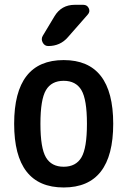

<svg xmlns="http://www.w3.org/2000/svg" viewBox="-20 -785 540 814"><path d="M325.2 -402.8Q301.8 -442.4 250 -442.4Q198.2 -442.4 174.8 -402.8Q151.4 -363.3 151.4 -260.3Q151.4 -157.2 174.8 -117.7Q198.2 -78.1 250 -78.1Q301.8 -78.1 325.2 -117.7Q348.6 -157.2 348.6 -260.3Q348.6 -363.3 325.2 -402.8ZM460 -260.3Q460 9.8 250 9.8Q40 9.8 40 -260.3Q40 -530.3 250 -530.3Q460 -530.3 460 -260.3ZM296.9 -764.6H333Q349.6 -764.6 356.4 -750Q363.3 -735.4 351.6 -722.7L267.6 -627Q235.4 -589.8 184.6 -589.8Q168.9 -589.8 161.1 -604.5Q153.3 -619.1 161.1 -632.8L210.9 -715.8Q240.2 -764.6 296.9 -764.6Z"/></svg>

Font: Rounded Mgen+ 1m medium
Style: Regular
Weight: 500
Designer: [Source Han Sans]
Ryoko NISHIZUKA  (kana & ideographs); Paul D. Hunt (Latin, Greek & Cyrillic); Wenlong ZHANG  (bopomofo
Version: Version 1.059.20150602